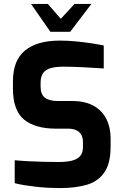

<svg xmlns="http://www.w3.org/2000/svg" viewBox="-20 -953 629 979"><path d="M287 6Q258 6 227.5 4.5Q197 3 165.5 -0.5Q134 -4 106 -8.5Q78 -13 55 -19V-136Q85 -133 123 -131Q161 -129 202 -128Q243 -127 280 -127Q318 -127 345.5 -133.5Q373 -140 388 -156.5Q403 -173 403 -202V-229Q403 -262 383.5 -279.5Q364 -297 328 -297H265Q159 -297 102.5 -343.5Q46 -390 46 -502V-538Q46 -646 108 -696Q170 -746 285 -746Q326 -746 366.5 -742Q407 -738 444.5 -732.5Q482 -727 509 -721V-604Q463 -607 406.5 -610Q350 -613 302 -613Q268 -613 241.5 -606.5Q215 -600 201 -582Q187 -564 187 -531V-511Q187 -472 209 -455Q231 -438 274 -438H347Q414 -438 457.5 -413.5Q501 -389 522.5 -346Q544 -303 544 -248V-206Q544 -119 511.5 -73Q479 -27 421.5 -10.5Q364 6 287 6ZM237 -791 138 -933H224L290 -857L360 -933H446L338 -791Z"/></svg>

Font: Exo Thin
Style: Bold
Weight: 700
Version: Version 2.000